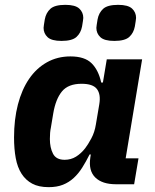

<svg xmlns="http://www.w3.org/2000/svg" viewBox="-20 -761 640 793"><path d="M181 12Q140 12 113 -2.5Q86 -17 69 -43.5Q52 -70 45 -108Q38 -146 38 -193Q38 -268 54 -329.5Q70 -391 100 -435Q130 -479 173.5 -503.5Q217 -528 271 -528Q330 -528 358.5 -499.5Q387 -471 398 -420H405L421 -516H567L499 -107H552L534 0H459Q402 0 373.5 -28Q345 -56 353 -110L355 -123H350Q335 -93 319.5 -68.5Q304 -44 284.5 -26Q265 -8 240 2Q215 12 181 12ZM247 -101Q273 -101 294 -114Q315 -127 332 -149Q343 -163 357 -189Q371 -215 376 -247L390 -330Q397 -371 380.5 -393Q364 -415 317 -415Q262 -415 236 -383.5Q210 -352 200 -293L190 -233Q188 -224 187 -212.5Q186 -201 186 -187Q186 -151 199 -126Q212 -101 247 -101ZM234 -592Q193 -592 176.5 -607.5Q160 -623 160 -646Q160 -651 161.5 -659Q163 -667 165 -681Q170 -708 188 -724.5Q206 -741 250 -741Q291 -741 307.5 -725.5Q324 -710 324 -687Q324 -682 322.5 -674Q321 -666 319 -652Q314 -625 296 -608.5Q278 -592 234 -592ZM452 -592Q411 -592 394.5 -607.5Q378 -623 378 -646Q378 -651 379.5 -659Q381 -667 383 -681Q388 -708 406 -724.5Q424 -741 468 -741Q509 -741 525.5 -725.5Q542 -710 542 -687Q542 -682 540.5 -674Q539 -666 537 -652Q532 -625 514 -608.5Q496 -592 452 -592Z"/></svg>

Font: IBM Plex Mono
Style: Bold Italic
Weight: 700
Italic angle: -9°
Monospace: yes
Designer: Mike Abbink, Paul van der Laan, Pieter van Rosmalen
Foundry: Bold Monday
Version: Version 2.3